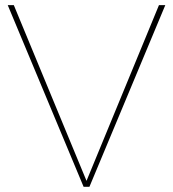

<svg xmlns="http://www.w3.org/2000/svg" viewBox="-20 -719 666 739"><path d="M301.8 0 9.8 -699.2H33.2L313 -22.9L591.8 -699.2H616.2L324.2 0Z"/></svg>

Font: Montserrat
Style: Thin
Weight: 250
Designer: Julieta Ulanovsky
Foundry: Julieta Ulanovsky
Version: Version 1.000;PS 002.000;hotconv 1.0.70;makeotf.lib2.5.58329